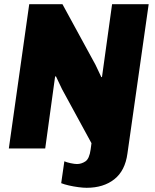

<svg xmlns="http://www.w3.org/2000/svg" viewBox="-20 -706 735 913"><path d="M392 187Q376 187 353 184Q330 181 308 176Q286 171 271 165L286 61Q297 66 316 70Q335 74 346 74Q367 74 386 61.5Q405 49 411 5L415 -25L275 -282L246 -343L242 -342L195 0H22L119 -686H277L434 -398L462 -339L465 -340L513 -686H687L586 24Q575 106 523.5 146.5Q472 187 392 187Z"/></svg>

Font: Chivo Medium ExtraBold
Style: Italic
Weight: 800
Italic angle: -8.05°
Version: Version 2.002